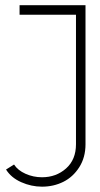

<svg xmlns="http://www.w3.org/2000/svg" viewBox="-20 -699 379 728"><path d="M139.2 -26.9Q192.9 -26.9 230.5 -60.3Q268.1 -93.8 268.1 -151.9V-643.1H54.2V-679.2H304.2V-151.9Q304.2 -102.1 280.5 -64.9Q256.8 -27.8 220 -9.5Q183.1 8.8 139.2 8.8Q98.6 8.8 60.3 -8.3Q22 -25.4 2.9 -56.2L33.2 -75.2Q47.4 -53.2 76.9 -40Q106.4 -26.9 139.2 -26.9Z"/></svg>

Font: RawengulkSans
Style: Regular
Weight: 500
Designer: gluk (gluksza@wp.pl)
Foundry: gluk (gluksza@wp.pl)
Version: Version 0.94